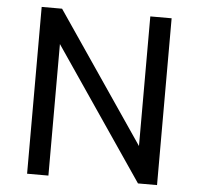

<svg xmlns="http://www.w3.org/2000/svg" viewBox="-52 -776 857 829"><g transform="rotate(5 377.0 -361.5)"><path d="M566.2 -723H658.6V0H576L187.8 -570.1V0H95.4V-723H183.8L566.2 -161.2Z"/></g></svg>

Font: Public Sans Thin
Style: Regular
Weight: 100
Designer: The Public Sans project authors (U.S. Web Design System). Libre Franklin designed by Pablo Impallari and Rodrigo Fuenzal
Version: Version 1.008